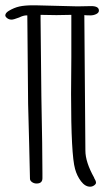

<svg xmlns="http://www.w3.org/2000/svg" viewBox="-30 -683 397 724"><path d="M253 -46Q238 -99 238 -329Q238 -401 239 -468V-627L183 -626L123 -627V-608L126 -319Q130 -119 130 -30V-11Q130 9 108 9Q98 9 90.5 3.5Q83 -2 83 -9L80 -139L76 -292L73 -625H70Q58 -625 42 -617Q21 -609 14 -609Q4 -609 -3 -614.5Q-10 -620 -10 -625Q-10 -634 3 -642Q23 -654 43 -658.5Q63 -663 95 -663H103L262 -659L314 -660Q343 -660 343 -643Q343 -635 333 -630Q323 -625 311 -625Q295 -625 288 -626L292 -115Q292 -72 325 -13V-12Q332 -1 332 6Q332 11 325 16Q318 21 310 21Q291 21 275.5 0.5Q260 -20 253 -46Z"/></svg>

Font: Amatic SC
Style: Bold
Weight: 700
Designer: Multiple Designers
Foundry: Vernon Adams
Version: Version 2.505